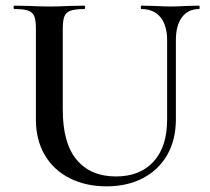

<svg xmlns="http://www.w3.org/2000/svg" viewBox="-20 -645 741 679"><path d="M480 -613Q478 -613 478 -619Q478 -625 480 -625L526 -624Q564 -622 586 -622Q604 -622 640 -624L684 -625Q686 -625 686 -619Q686 -613 684 -613Q645 -613 623.5 -584Q602 -555 602 -503V-223Q602 -151 571.5 -97.5Q541 -44 485.5 -15Q430 14 357 14Q284 14 227 -14.5Q170 -43 138.5 -96.5Q107 -150 107 -222V-544Q107 -574 101 -588Q95 -602 79.5 -607.5Q64 -613 31 -613Q28 -613 28 -619Q28 -625 31 -625L83 -624Q127 -622 154 -622Q184 -622 228 -624L278 -625Q281 -625 281 -619Q281 -613 278 -613Q245 -613 229 -607Q213 -601 207.5 -586.5Q202 -572 202 -542V-257Q202 -138 251.5 -79.5Q301 -21 390 -21Q475 -21 523 -73.5Q571 -126 571 -222V-503Q571 -555 547.5 -584Q524 -613 480 -613Z"/></svg>

Font: Cormorant Garamond SemiBold
Style: Regular
Weight: 600
Designer: Christian Thalmann (Catharsis Fonts)
Foundry: Catharsis Fonts
Version: Version 4.000